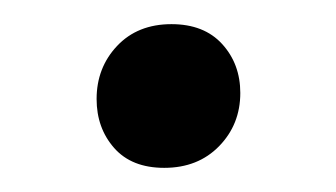

<svg xmlns="http://www.w3.org/2000/svg" viewBox="-20 -127 278 159"><path d="M60 -45Q60 -71 77 -89Q94 -107 122 -107Q149 -107 164 -90.5Q179 -74 179 -50Q179 -24 161.5 -6Q144 12 116 12Q89 12 74.5 -4.5Q60 -21 60 -45Z"/></svg>

Font: Sahitya
Style: Regular
Weight: 400
Designer: Juan Pablo del Peral
Foundry: Juan Pablo del Peral (http://www.huertatipografica.com)
Version: Version 1.001;PS 001.000;hotconv 1.0.70;makeotf.lib2.5.58329